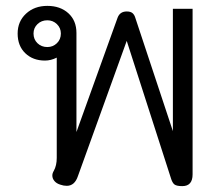

<svg xmlns="http://www.w3.org/2000/svg" viewBox="-20 -623 745 653"><path d="M561 -18 411 -484 245 -24Q234 9 207 9Q196 9 185 5Q172 1 165 -7.5Q158 -16 158 -26Q158 -34 163 -42Q173 -60 173 -86V-427Q153 -417 133 -417Q92 -417 66 -442Q40 -467 40 -509Q40 -550 68.5 -576.5Q97 -603 141 -603Q185 -603 212.5 -578Q240 -553 240 -511V-174L380 -563Q388 -584 411 -584Q424 -584 430.5 -578.5Q437 -573 440 -563L568 -177V-593H635V-30Q635 10 600 10Q581 10 573.5 4.5Q566 -1 561 -18ZM187 -509Q187 -528 173.5 -541Q160 -554 141 -554Q121 -554 107.5 -541Q94 -528 94 -509Q94 -489 107.5 -476Q121 -463 141 -463Q160 -463 173.5 -476Q187 -489 187 -509Z"/></svg>

Font: Niramit Light
Style: Regular
Weight: 300
Designer: Katatrad Aksorn Co.,Ltd.
Foundry: Cadson Demak Co.,Ltd.
Version: Version 1.000; ttfautohint (v1.6)